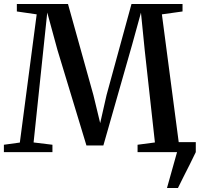

<svg xmlns="http://www.w3.org/2000/svg" viewBox="-22 -763 1002 963"><path d="M815.5 180 866 0 849.5 -50H960V0Q945.5 30.5 929.8 61.8Q914 93 898.8 123Q883.5 153 870.5 180ZM77.5 -48 162 -691 62.5 -705.5V-743H319L446.5 -286L480.5 -145.5L512.5 -286.5L637.5 -743H893.5V-705.5L790 -691L874.5 -49L957 -37V0H668V-37L755 -48.5L704 -510L685 -699.5L641 -540L496.5 -33.5H411.5L266 -513L215 -700L195 -510L146.5 -48.5L241 -37V0H-2.5V-37Z"/></svg>

Font: Merriweather 72pt Medium
Style: Regular
Weight: 500
Version: Version 2.100